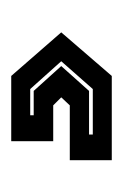

<svg xmlns="http://www.w3.org/2000/svg" viewBox="45 -100 228 359"><g transform="rotate(-90 159.5 80.0)"><path d="M40 174.5V96H142.5L157.5 80L142.5 65H75.5V-13.5H197.5L279 80L197.5 174.5ZM88 139H173L225 80L173 22H124V28.5H169.5L216 80L169.5 132H88Z"/></g></svg>

Font: Tourney Expanded ExtraBold
Style: Regular
Weight: 800
Width: 7
Designer: Tyler Finck
Foundry: Etcetera Type Co
Version: Version 1.010; ttfautohint (v1.8.3)